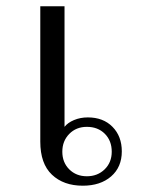

<svg xmlns="http://www.w3.org/2000/svg" viewBox="-20 -580 447 610"><path d="M108 -130V-560H185V-177Q195 -190 215 -198.5Q235 -207 259 -207Q308 -207 337.5 -177Q367 -147 367 -99Q367 -49 333 -19.5Q299 10 243 10Q182 10 145 -25Q108 -60 108 -130ZM335 -98Q335 -133 313 -155Q291 -177 256 -177Q222 -177 200 -154.5Q178 -132 178 -98Q178 -64 200 -42Q222 -20 256 -20Q290 -20 312.5 -42Q335 -64 335 -98Z"/></svg>

Font: Fahkwang Light
Style: Regular
Weight: 300
Version: Version 1.000; ttfautohint (v1.6)